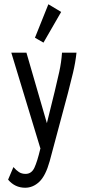

<svg xmlns="http://www.w3.org/2000/svg" viewBox="-20 -707 415 901"><path d="M98 174Q50 174 18 136L43 77Q56 92 69 100.5Q82 109 100 109Q128 109 141.5 80Q155 51 169 -8L170 -9L33 -460H104L200 -129L237 -279Q248 -324 258 -369.5Q268 -415 271 -460H339Q334 -413 322.5 -365Q311 -317 299 -271L213 50Q194 118 164.5 146Q135 174 98 174ZM184 -507 144 -530 207 -687 267 -651Z"/></svg>

Font: Inconsolata Condensed Medium
Style: Regular
Weight: 500
Width: 3
Monospace: yes
Designer: Raph Levien, Cyreal, Brenton Simpson
Foundry: Raph Levien, Cyreal, Google
Version: Version 3.100; ttfautohint (v1.8.4.7-5d5b)